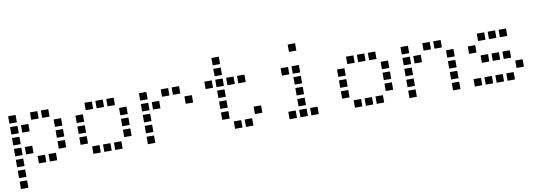

<svg xmlns="http://www.w3.org/2000/svg" viewBox="-62 -1117 4924 1735"><g transform="rotate(-10 2400.0 -250.0)"><path d="M17 -484Q16 -484 16 -484Q16 -484 16 -483V-417Q16 -416 16 -416Q16 -416 17 -416H83Q84 -416 84 -416Q84 -416 84 -417V-483Q84 -484 84 -484Q84 -484 83 -484ZM217 -484Q216 -484 216 -484Q216 -484 216 -483V-417Q216 -416 216 -416Q216 -416 217 -416H283Q284 -416 284 -416Q284 -416 284 -417V-483Q284 -484 284 -484Q284 -484 283 -484ZM317 -484Q316 -484 316 -484Q316 -484 316 -483V-417Q316 -416 316 -416Q316 -416 317 -416H383Q384 -416 384 -416Q384 -416 384 -417V-483Q384 -484 384 -484Q384 -484 383 -484ZM17 -384Q16 -384 16 -384Q16 -384 16 -383V-317Q16 -316 16 -316Q16 -316 17 -316H83Q84 -316 84 -316Q84 -316 84 -317V-383Q84 -384 84 -384Q84 -384 83 -384ZM117 -384Q116 -384 116 -384Q116 -384 116 -383V-317Q116 -316 116 -316Q116 -316 117 -316H183Q184 -316 184 -316Q184 -316 184 -317V-383Q184 -384 184 -384Q184 -384 183 -384ZM417 -384Q416 -384 416 -384Q416 -384 416 -383V-317Q416 -316 416 -316Q416 -316 417 -316H483Q484 -316 484 -316Q484 -316 484 -317V-383Q484 -384 484 -384Q484 -384 483 -384ZM17 -284Q16 -284 16 -284Q16 -284 16 -283V-217Q16 -216 16 -216Q16 -216 17 -216H83Q84 -216 84 -216Q84 -216 84 -217V-283Q84 -284 84 -284Q84 -284 83 -284ZM417 -284Q416 -284 416 -284Q416 -284 416 -283V-217Q416 -216 416 -216Q416 -216 417 -216H483Q484 -216 484 -216Q484 -216 484 -217V-283Q484 -284 484 -284Q484 -284 483 -284ZM17 -184Q16 -184 16 -184Q16 -184 16 -183V-117Q16 -116 16 -116Q16 -116 17 -116H83Q84 -116 84 -116Q84 -116 84 -117V-183Q84 -184 84 -184Q84 -184 83 -184ZM117 -184Q116 -184 116 -184Q116 -184 116 -183V-117Q116 -116 116 -116Q116 -116 117 -116H183Q184 -116 184 -116Q184 -116 184 -117V-183Q184 -184 184 -184Q184 -184 183 -184ZM417 -184Q416 -184 416 -184Q416 -184 416 -183V-117Q416 -116 416 -116Q416 -116 417 -116H483Q484 -116 484 -116Q484 -116 484 -117V-183Q484 -184 484 -184Q484 -184 483 -184ZM17 -84Q16 -84 16 -84Q16 -84 16 -83V-17Q16 -16 16 -16Q16 -16 17 -16H83Q84 -16 84 -16Q84 -16 84 -17V-83Q84 -84 84 -84Q84 -84 83 -84ZM217 -84Q216 -84 216 -84Q216 -84 216 -83V-17Q216 -16 216 -16Q216 -16 217 -16H283Q284 -16 284 -16Q284 -16 284 -17V-83Q284 -84 284 -84Q284 -84 283 -84ZM317 -84Q316 -84 316 -84Q316 -84 316 -83V-17Q316 -16 316 -16Q316 -16 317 -16H383Q384 -16 384 -16Q384 -16 384 -17V-83Q384 -84 384 -84Q384 -84 383 -84ZM17 16Q16 16 16 16Q16 16 16 17V83Q16 84 16 84Q16 84 17 84H83Q84 84 84 84Q84 84 84 83V17Q84 16 84 16Q84 16 83 16ZM17 116Q16 116 16 116Q16 116 16 117V183Q16 184 16 184Q16 184 17 184H83Q84 184 84 184Q84 184 84 183V117Q84 116 84 116Q84 116 83 116Z M717 -484Q716 -484 716 -484Q716 -484 716 -483V-417Q716 -416 716 -416Q716 -416 717 -416H783Q784 -416 784 -416Q784 -416 784 -417V-483Q784 -484 784 -484Q784 -484 783 -484ZM817 -484Q816 -484 816 -484Q816 -484 816 -483V-417Q816 -416 816 -416Q816 -416 817 -416H883Q884 -416 884 -416Q884 -416 884 -417V-483Q884 -484 884 -484Q884 -484 883 -484ZM917 -484Q916 -484 916 -484Q916 -484 916 -483V-417Q916 -416 916 -416Q916 -416 917 -416H983Q984 -416 984 -416Q984 -416 984 -417V-483Q984 -484 984 -484Q984 -484 983 -484ZM617 -384Q616 -384 616 -384Q616 -384 616 -383V-317Q616 -316 616 -316Q616 -316 617 -316H683Q684 -316 684 -316Q684 -316 684 -317V-383Q684 -384 684 -384Q684 -384 683 -384ZM1017 -384Q1016 -384 1016 -384Q1016 -384 1016 -383V-317Q1016 -316 1016 -316Q1016 -316 1017 -316H1083Q1084 -316 1084 -316Q1084 -316 1084 -317V-383Q1084 -384 1084 -384Q1084 -384 1083 -384ZM617 -284Q616 -284 616 -284Q616 -284 616 -283V-217Q616 -216 616 -216Q616 -216 617 -216H683Q684 -216 684 -216Q684 -216 684 -217V-283Q684 -284 684 -284Q684 -284 683 -284ZM1017 -284Q1016 -284 1016 -284Q1016 -284 1016 -283V-217Q1016 -216 1016 -216Q1016 -216 1017 -216H1083Q1084 -216 1084 -216Q1084 -216 1084 -217V-283Q1084 -284 1084 -284Q1084 -284 1083 -284ZM617 -184Q616 -184 616 -184Q616 -184 616 -183V-117Q616 -116 616 -116Q616 -116 617 -116H683Q684 -116 684 -116Q684 -116 684 -117V-183Q684 -184 684 -184Q684 -184 683 -184ZM1017 -184Q1016 -184 1016 -184Q1016 -184 1016 -183V-117Q1016 -116 1016 -116Q1016 -116 1017 -116H1083Q1084 -116 1084 -116Q1084 -116 1084 -117V-183Q1084 -184 1084 -184Q1084 -184 1083 -184ZM717 -84Q716 -84 716 -84Q716 -84 716 -83V-17Q716 -16 716 -16Q716 -16 717 -16H783Q784 -16 784 -16Q784 -16 784 -17V-83Q784 -84 784 -84Q784 -84 783 -84ZM817 -84Q816 -84 816 -84Q816 -84 816 -83V-17Q816 -16 816 -16Q816 -16 817 -16H883Q884 -16 884 -16Q884 -16 884 -17V-83Q884 -84 884 -84Q884 -84 883 -84ZM917 -84Q916 -84 916 -84Q916 -84 916 -83V-17Q916 -16 916 -16Q916 -16 917 -16H983Q984 -16 984 -16Q984 -16 984 -17V-83Q984 -84 984 -84Q984 -84 983 -84Z M1217 -484Q1216 -484 1216 -484Q1216 -484 1216 -483V-417Q1216 -416 1216 -416Q1216 -416 1217 -416H1283Q1284 -416 1284 -416Q1284 -416 1284 -417V-483Q1284 -484 1284 -484Q1284 -484 1283 -484ZM1417 -484Q1416 -484 1416 -484Q1416 -484 1416 -483V-417Q1416 -416 1416 -416Q1416 -416 1417 -416H1483Q1484 -416 1484 -416Q1484 -416 1484 -417V-483Q1484 -484 1484 -484Q1484 -484 1483 -484ZM1517 -484Q1516 -484 1516 -484Q1516 -484 1516 -483V-417Q1516 -416 1516 -416Q1516 -416 1517 -416H1583Q1584 -416 1584 -416Q1584 -416 1584 -417V-483Q1584 -484 1584 -484Q1584 -484 1583 -484ZM1217 -384Q1216 -384 1216 -384Q1216 -384 1216 -383V-317Q1216 -316 1216 -316Q1216 -316 1217 -316H1283Q1284 -316 1284 -316Q1284 -316 1284 -317V-383Q1284 -384 1284 -384Q1284 -384 1283 -384ZM1317 -384Q1316 -384 1316 -384Q1316 -384 1316 -383V-317Q1316 -316 1316 -316Q1316 -316 1317 -316H1383Q1384 -316 1384 -316Q1384 -316 1384 -317V-383Q1384 -384 1384 -384Q1384 -384 1383 -384ZM1617 -384Q1616 -384 1616 -384Q1616 -384 1616 -383V-317Q1616 -316 1616 -316Q1616 -316 1617 -316H1683Q1684 -316 1684 -316Q1684 -316 1684 -317V-383Q1684 -384 1684 -384Q1684 -384 1683 -384ZM1217 -284Q1216 -284 1216 -284Q1216 -284 1216 -283V-217Q1216 -216 1216 -216Q1216 -216 1217 -216H1283Q1284 -216 1284 -216Q1284 -216 1284 -217V-283Q1284 -284 1284 -284Q1284 -284 1283 -284ZM1217 -184Q1216 -184 1216 -184Q1216 -184 1216 -183V-117Q1216 -116 1216 -116Q1216 -116 1217 -116H1283Q1284 -116 1284 -116Q1284 -116 1284 -117V-183Q1284 -184 1284 -184Q1284 -184 1283 -184ZM1217 -84Q1216 -84 1216 -84Q1216 -84 1216 -83V-17Q1216 -16 1216 -16Q1216 -16 1217 -16H1283Q1284 -16 1284 -16Q1284 -16 1284 -17V-83Q1284 -84 1284 -84Q1284 -84 1283 -84Z M1917 -684Q1916 -684 1916 -684Q1916 -684 1916 -683V-617Q1916 -616 1916 -616Q1916 -616 1917 -616H1983Q1984 -616 1984 -616Q1984 -616 1984 -617V-683Q1984 -684 1984 -684Q1984 -684 1983 -684ZM1917 -584Q1916 -584 1916 -584Q1916 -584 1916 -583V-517Q1916 -516 1916 -516Q1916 -516 1917 -516H1983Q1984 -516 1984 -516Q1984 -516 1984 -517V-583Q1984 -584 1984 -584Q1984 -584 1983 -584ZM1817 -484Q1816 -484 1816 -484Q1816 -484 1816 -483V-417Q1816 -416 1816 -416Q1816 -416 1817 -416H1883Q1884 -416 1884 -416Q1884 -416 1884 -417V-483Q1884 -484 1884 -484Q1884 -484 1883 -484ZM1917 -484Q1916 -484 1916 -484Q1916 -484 1916 -483V-417Q1916 -416 1916 -416Q1916 -416 1917 -416H1983Q1984 -416 1984 -416Q1984 -416 1984 -417V-483Q1984 -484 1984 -484Q1984 -484 1983 -484ZM2017 -484Q2016 -484 2016 -484Q2016 -484 2016 -483V-417Q2016 -416 2016 -416Q2016 -416 2017 -416H2083Q2084 -416 2084 -416Q2084 -416 2084 -417V-483Q2084 -484 2084 -484Q2084 -484 2083 -484ZM2117 -484Q2116 -484 2116 -484Q2116 -484 2116 -483V-417Q2116 -416 2116 -416Q2116 -416 2117 -416H2183Q2184 -416 2184 -416Q2184 -416 2184 -417V-483Q2184 -484 2184 -484Q2184 -484 2183 -484ZM1917 -384Q1916 -384 1916 -384Q1916 -384 1916 -383V-317Q1916 -316 1916 -316Q1916 -316 1917 -316H1983Q1984 -316 1984 -316Q1984 -316 1984 -317V-383Q1984 -384 1984 -384Q1984 -384 1983 -384ZM1917 -284Q1916 -284 1916 -284Q1916 -284 1916 -283V-217Q1916 -216 1916 -216Q1916 -216 1917 -216H1983Q1984 -216 1984 -216Q1984 -216 1984 -217V-283Q1984 -284 1984 -284Q1984 -284 1983 -284ZM1917 -184Q1916 -184 1916 -184Q1916 -184 1916 -183V-117Q1916 -116 1916 -116Q1916 -116 1917 -116H1983Q1984 -116 1984 -116Q1984 -116 1984 -117V-183Q1984 -184 1984 -184Q1984 -184 1983 -184ZM2217 -184Q2216 -184 2216 -184Q2216 -184 2216 -183V-117Q2216 -116 2216 -116Q2216 -116 2217 -116H2283Q2284 -116 2284 -116Q2284 -116 2284 -117V-183Q2284 -184 2284 -184Q2284 -184 2283 -184ZM2017 -84Q2016 -84 2016 -84Q2016 -84 2016 -83V-17Q2016 -16 2016 -16Q2016 -16 2017 -16H2083Q2084 -16 2084 -16Q2084 -16 2084 -17V-83Q2084 -84 2084 -84Q2084 -84 2083 -84ZM2117 -84Q2116 -84 2116 -84Q2116 -84 2116 -83V-17Q2116 -16 2116 -16Q2116 -16 2117 -16H2183Q2184 -16 2184 -16Q2184 -16 2184 -17V-83Q2184 -84 2184 -84Q2184 -84 2183 -84Z M2617 -684Q2616 -684 2616 -684Q2616 -684 2616 -683V-617Q2616 -616 2616 -616Q2616 -616 2617 -616H2683Q2684 -616 2684 -616Q2684 -616 2684 -617V-683Q2684 -684 2684 -684Q2684 -684 2683 -684ZM2517 -484Q2516 -484 2516 -484Q2516 -484 2516 -483V-417Q2516 -416 2516 -416Q2516 -416 2517 -416H2583Q2584 -416 2584 -416Q2584 -416 2584 -417V-483Q2584 -484 2584 -484Q2584 -484 2583 -484ZM2617 -484Q2616 -484 2616 -484Q2616 -484 2616 -483V-417Q2616 -416 2616 -416Q2616 -416 2617 -416H2683Q2684 -416 2684 -416Q2684 -416 2684 -417V-483Q2684 -484 2684 -484Q2684 -484 2683 -484ZM2617 -384Q2616 -384 2616 -384Q2616 -384 2616 -383V-317Q2616 -316 2616 -316Q2616 -316 2617 -316H2683Q2684 -316 2684 -316Q2684 -316 2684 -317V-383Q2684 -384 2684 -384Q2684 -384 2683 -384ZM2617 -284Q2616 -284 2616 -284Q2616 -284 2616 -283V-217Q2616 -216 2616 -216Q2616 -216 2617 -216H2683Q2684 -216 2684 -216Q2684 -216 2684 -217V-283Q2684 -284 2684 -284Q2684 -284 2683 -284ZM2617 -184Q2616 -184 2616 -184Q2616 -184 2616 -183V-117Q2616 -116 2616 -116Q2616 -116 2617 -116H2683Q2684 -116 2684 -116Q2684 -116 2684 -117V-183Q2684 -184 2684 -184Q2684 -184 2683 -184ZM2517 -84Q2516 -84 2516 -84Q2516 -84 2516 -83V-17Q2516 -16 2516 -16Q2516 -16 2517 -16H2583Q2584 -16 2584 -16Q2584 -16 2584 -17V-83Q2584 -84 2584 -84Q2584 -84 2583 -84ZM2617 -84Q2616 -84 2616 -84Q2616 -84 2616 -83V-17Q2616 -16 2616 -16Q2616 -16 2617 -16H2683Q2684 -16 2684 -16Q2684 -16 2684 -17V-83Q2684 -84 2684 -84Q2684 -84 2683 -84ZM2717 -84Q2716 -84 2716 -84Q2716 -84 2716 -83V-17Q2716 -16 2716 -16Q2716 -16 2717 -16H2783Q2784 -16 2784 -16Q2784 -16 2784 -17V-83Q2784 -84 2784 -84Q2784 -84 2783 -84Z M3117 -484Q3116 -484 3116 -484Q3116 -484 3116 -483V-417Q3116 -416 3116 -416Q3116 -416 3117 -416H3183Q3184 -416 3184 -416Q3184 -416 3184 -417V-483Q3184 -484 3184 -484Q3184 -484 3183 -484ZM3217 -484Q3216 -484 3216 -484Q3216 -484 3216 -483V-417Q3216 -416 3216 -416Q3216 -416 3217 -416H3283Q3284 -416 3284 -416Q3284 -416 3284 -417V-483Q3284 -484 3284 -484Q3284 -484 3283 -484ZM3317 -484Q3316 -484 3316 -484Q3316 -484 3316 -483V-417Q3316 -416 3316 -416Q3316 -416 3317 -416H3383Q3384 -416 3384 -416Q3384 -416 3384 -417V-483Q3384 -484 3384 -484Q3384 -484 3383 -484ZM3017 -384Q3016 -384 3016 -384Q3016 -384 3016 -383V-317Q3016 -316 3016 -316Q3016 -316 3017 -316H3083Q3084 -316 3084 -316Q3084 -316 3084 -317V-383Q3084 -384 3084 -384Q3084 -384 3083 -384ZM3417 -384Q3416 -384 3416 -384Q3416 -384 3416 -383V-317Q3416 -316 3416 -316Q3416 -316 3417 -316H3483Q3484 -316 3484 -316Q3484 -316 3484 -317V-383Q3484 -384 3484 -384Q3484 -384 3483 -384ZM3017 -284Q3016 -284 3016 -284Q3016 -284 3016 -283V-217Q3016 -216 3016 -216Q3016 -216 3017 -216H3083Q3084 -216 3084 -216Q3084 -216 3084 -217V-283Q3084 -284 3084 -284Q3084 -284 3083 -284ZM3417 -284Q3416 -284 3416 -284Q3416 -284 3416 -283V-217Q3416 -216 3416 -216Q3416 -216 3417 -216H3483Q3484 -216 3484 -216Q3484 -216 3484 -217V-283Q3484 -284 3484 -284Q3484 -284 3483 -284ZM3017 -184Q3016 -184 3016 -184Q3016 -184 3016 -183V-117Q3016 -116 3016 -116Q3016 -116 3017 -116H3083Q3084 -116 3084 -116Q3084 -116 3084 -117V-183Q3084 -184 3084 -184Q3084 -184 3083 -184ZM3417 -184Q3416 -184 3416 -184Q3416 -184 3416 -183V-117Q3416 -116 3416 -116Q3416 -116 3417 -116H3483Q3484 -116 3484 -116Q3484 -116 3484 -117V-183Q3484 -184 3484 -184Q3484 -184 3483 -184ZM3117 -84Q3116 -84 3116 -84Q3116 -84 3116 -83V-17Q3116 -16 3116 -16Q3116 -16 3117 -16H3183Q3184 -16 3184 -16Q3184 -16 3184 -17V-83Q3184 -84 3184 -84Q3184 -84 3183 -84ZM3217 -84Q3216 -84 3216 -84Q3216 -84 3216 -83V-17Q3216 -16 3216 -16Q3216 -16 3217 -16H3283Q3284 -16 3284 -16Q3284 -16 3284 -17V-83Q3284 -84 3284 -84Q3284 -84 3283 -84ZM3317 -84Q3316 -84 3316 -84Q3316 -84 3316 -83V-17Q3316 -16 3316 -16Q3316 -16 3317 -16H3383Q3384 -16 3384 -16Q3384 -16 3384 -17V-83Q3384 -84 3384 -84Q3384 -84 3383 -84Z M3617 -484Q3616 -484 3616 -484Q3616 -484 3616 -483V-417Q3616 -416 3616 -416Q3616 -416 3617 -416H3683Q3684 -416 3684 -416Q3684 -416 3684 -417V-483Q3684 -484 3684 -484Q3684 -484 3683 -484ZM3817 -484Q3816 -484 3816 -484Q3816 -484 3816 -483V-417Q3816 -416 3816 -416Q3816 -416 3817 -416H3883Q3884 -416 3884 -416Q3884 -416 3884 -417V-483Q3884 -484 3884 -484Q3884 -484 3883 -484ZM3917 -484Q3916 -484 3916 -484Q3916 -484 3916 -483V-417Q3916 -416 3916 -416Q3916 -416 3917 -416H3983Q3984 -416 3984 -416Q3984 -416 3984 -417V-483Q3984 -484 3984 -484Q3984 -484 3983 -484ZM3617 -384Q3616 -384 3616 -384Q3616 -384 3616 -383V-317Q3616 -316 3616 -316Q3616 -316 3617 -316H3683Q3684 -316 3684 -316Q3684 -316 3684 -317V-383Q3684 -384 3684 -384Q3684 -384 3683 -384ZM3717 -384Q3716 -384 3716 -384Q3716 -384 3716 -383V-317Q3716 -316 3716 -316Q3716 -316 3717 -316H3783Q3784 -316 3784 -316Q3784 -316 3784 -317V-383Q3784 -384 3784 -384Q3784 -384 3783 -384ZM4017 -384Q4016 -384 4016 -384Q4016 -384 4016 -383V-317Q4016 -316 4016 -316Q4016 -316 4017 -316H4083Q4084 -316 4084 -316Q4084 -316 4084 -317V-383Q4084 -384 4084 -384Q4084 -384 4083 -384ZM3617 -284Q3616 -284 3616 -284Q3616 -284 3616 -283V-217Q3616 -216 3616 -216Q3616 -216 3617 -216H3683Q3684 -216 3684 -216Q3684 -216 3684 -217V-283Q3684 -284 3684 -284Q3684 -284 3683 -284ZM4017 -284Q4016 -284 4016 -284Q4016 -284 4016 -283V-217Q4016 -216 4016 -216Q4016 -216 4017 -216H4083Q4084 -216 4084 -216Q4084 -216 4084 -217V-283Q4084 -284 4084 -284Q4084 -284 4083 -284ZM3617 -184Q3616 -184 3616 -184Q3616 -184 3616 -183V-117Q3616 -116 3616 -116Q3616 -116 3617 -116H3683Q3684 -116 3684 -116Q3684 -116 3684 -117V-183Q3684 -184 3684 -184Q3684 -184 3683 -184ZM4017 -184Q4016 -184 4016 -184Q4016 -184 4016 -183V-117Q4016 -116 4016 -116Q4016 -116 4017 -116H4083Q4084 -116 4084 -116Q4084 -116 4084 -117V-183Q4084 -184 4084 -184Q4084 -184 4083 -184ZM3617 -84Q3616 -84 3616 -84Q3616 -84 3616 -83V-17Q3616 -16 3616 -16Q3616 -16 3617 -16H3683Q3684 -16 3684 -16Q3684 -16 3684 -17V-83Q3684 -84 3684 -84Q3684 -84 3683 -84ZM4017 -84Q4016 -84 4016 -84Q4016 -84 4016 -83V-17Q4016 -16 4016 -16Q4016 -16 4017 -16H4083Q4084 -16 4084 -16Q4084 -16 4084 -17V-83Q4084 -84 4084 -84Q4084 -84 4083 -84Z M4317 -484Q4316 -484 4316 -484Q4316 -484 4316 -483V-417Q4316 -416 4316 -416Q4316 -416 4317 -416H4383Q4384 -416 4384 -416Q4384 -416 4384 -417V-483Q4384 -484 4384 -484Q4384 -484 4383 -484ZM4417 -484Q4416 -484 4416 -484Q4416 -484 4416 -483V-417Q4416 -416 4416 -416Q4416 -416 4417 -416H4483Q4484 -416 4484 -416Q4484 -416 4484 -417V-483Q4484 -484 4484 -484Q4484 -484 4483 -484ZM4517 -484Q4516 -484 4516 -484Q4516 -484 4516 -483V-417Q4516 -416 4516 -416Q4516 -416 4517 -416H4583Q4584 -416 4584 -416Q4584 -416 4584 -417V-483Q4584 -484 4584 -484Q4584 -484 4583 -484ZM4217 -384Q4216 -384 4216 -384Q4216 -384 4216 -383V-317Q4216 -316 4216 -316Q4216 -316 4217 -316H4283Q4284 -316 4284 -316Q4284 -316 4284 -317V-383Q4284 -384 4284 -384Q4284 -384 4283 -384ZM4317 -284Q4316 -284 4316 -284Q4316 -284 4316 -283V-217Q4316 -216 4316 -216Q4316 -216 4317 -216H4383Q4384 -216 4384 -216Q4384 -216 4384 -217V-283Q4384 -284 4384 -284Q4384 -284 4383 -284ZM4417 -284Q4416 -284 4416 -284Q4416 -284 4416 -283V-217Q4416 -216 4416 -216Q4416 -216 4417 -216H4483Q4484 -216 4484 -216Q4484 -216 4484 -217V-283Q4484 -284 4484 -284Q4484 -284 4483 -284ZM4517 -284Q4516 -284 4516 -284Q4516 -284 4516 -283V-217Q4516 -216 4516 -216Q4516 -216 4517 -216H4583Q4584 -216 4584 -216Q4584 -216 4584 -217V-283Q4584 -284 4584 -284Q4584 -284 4583 -284ZM4617 -184Q4616 -184 4616 -184Q4616 -184 4616 -183V-117Q4616 -116 4616 -116Q4616 -116 4617 -116H4683Q4684 -116 4684 -116Q4684 -116 4684 -117V-183Q4684 -184 4684 -184Q4684 -184 4683 -184ZM4217 -84Q4216 -84 4216 -84Q4216 -84 4216 -83V-17Q4216 -16 4216 -16Q4216 -16 4217 -16H4283Q4284 -16 4284 -16Q4284 -16 4284 -17V-83Q4284 -84 4284 -84Q4284 -84 4283 -84ZM4317 -84Q4316 -84 4316 -84Q4316 -84 4316 -83V-17Q4316 -16 4316 -16Q4316 -16 4317 -16H4383Q4384 -16 4384 -16Q4384 -16 4384 -17V-83Q4384 -84 4384 -84Q4384 -84 4383 -84ZM4417 -84Q4416 -84 4416 -84Q4416 -84 4416 -83V-17Q4416 -16 4416 -16Q4416 -16 4417 -16H4483Q4484 -16 4484 -16Q4484 -16 4484 -17V-83Q4484 -84 4484 -84Q4484 -84 4483 -84ZM4517 -84Q4516 -84 4516 -84Q4516 -84 4516 -83V-17Q4516 -16 4516 -16Q4516 -16 4517 -16H4583Q4584 -16 4584 -16Q4584 -16 4584 -17V-83Q4584 -84 4584 -84Q4584 -84 4583 -84Z"/></g></svg>

Font: Doto SemiBold
Style: Regular
Weight: 600
Monospace: yes
Version: Version 1.000